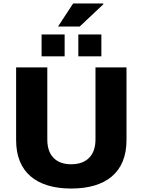

<svg xmlns="http://www.w3.org/2000/svg" viewBox="-20 -1076 823 1108"><path d="M315 -923H440L577 -1052L575 -1056H402ZM220 -751H353V-877H220ZM432 -751H565V-877H432ZM391 12C592 12 710 -82 710 -267V-687H531V-270C531 -181 481 -128 391 -128C301 -128 253 -181 253 -270V-687H73V-267C73 -82 191 12 391 12Z"/></svg>

Font: Archivo ExtraBold
Style: Regular
Weight: 800
Designer: Hector Gatti
Foundry: Omnibus-Type
Version: Version 2.001